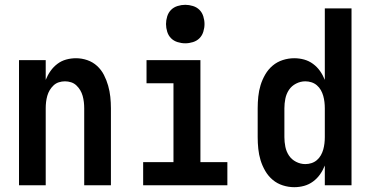

<svg xmlns="http://www.w3.org/2000/svg" viewBox="-20 -770 1540 798"><path d="M59 0V-520H170V-438Q178 -458 190 -475Q202 -492 218.5 -504.5Q235 -517 255 -522.5Q275 -528 296 -528Q320 -528 343 -520Q366 -512 383.5 -496Q401 -480 412 -458.5Q423 -437 429.5 -414Q436 -391 438.5 -367.5Q441 -344 441 -320V0H330V-320Q330 -333 328.5 -346Q327 -359 323.5 -371.5Q320 -384 313.5 -395Q307 -406 297.5 -415Q288 -424 275.5 -428Q263 -432 250 -432Q237 -432 224.5 -428Q212 -424 202.5 -415Q193 -406 186.5 -395Q180 -384 176.5 -371.5Q173 -359 171.5 -346Q170 -333 170 -320V0Z M575 0V-96H701V-424H589V-520H813V-96H925V0ZM750 -590Q734 -590 718 -595Q702 -600 691 -611Q680 -622 675 -638Q670 -654 670 -670Q670 -686 675 -702Q680 -718 691 -729Q702 -740 718 -745Q734 -750 750 -750Q766 -750 782 -745Q798 -740 809 -729Q820 -718 825 -702Q830 -686 830 -670Q830 -654 825 -638Q820 -622 809 -611Q798 -600 782 -595Q766 -590 750 -590Z M1203 8Q1179 8 1155.5 0.5Q1132 -7 1113.5 -22.5Q1095 -38 1082.5 -59.5Q1070 -81 1063 -104Q1056 -127 1053.5 -151.5Q1051 -176 1051 -200V-320Q1051 -344 1053.5 -368.5Q1056 -393 1063 -416Q1070 -439 1082.5 -460.5Q1095 -482 1113.5 -497.5Q1132 -513 1155.5 -520.5Q1179 -528 1203 -528Q1224 -528 1244 -522.5Q1264 -517 1281 -504.5Q1298 -492 1310 -475Q1322 -458 1330 -438V-735H1441V0H1330V-82Q1322 -62 1310 -45Q1298 -28 1281 -15.5Q1264 -3 1244 2.5Q1224 8 1203 8ZM1249 -88Q1249 -88 1249 -88Q1249 -88 1249 -88Q1262 -88 1274.5 -92Q1287 -96 1297 -104.5Q1307 -113 1313.5 -124.5Q1320 -136 1323.5 -148.5Q1327 -161 1328.5 -174Q1330 -187 1330 -200V-320Q1330 -333 1328.5 -346Q1327 -359 1323.5 -371.5Q1320 -384 1313.5 -395.5Q1307 -407 1297 -415.5Q1287 -424 1274.5 -428Q1262 -432 1249 -432Q1229 -432 1210.5 -422.5Q1192 -413 1181 -396.5Q1170 -380 1166 -360Q1162 -340 1162 -320V-200Q1162 -180 1166 -160Q1170 -140 1181 -123.5Q1192 -107 1210.5 -97.5Q1229 -88 1249 -88Z"/></svg>

Font: Zed Mono
Style: Bold
Weight: 700
Monospace: yes
Designer: Belleve Invis
Foundry: Belleve Invis
Version: Version 1.0.0; ttfautohint (v1.8.4)